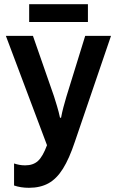

<svg xmlns="http://www.w3.org/2000/svg" viewBox="-20 -885 549 915"><path d="M118 10Q79 10 47 -1V-106Q59 -102 72 -99.5Q85 -97 100 -97Q138 -97 161 -118Q184 -139 204 -193L8 -714H137L237 -427Q244 -405 252 -378.5Q260 -352 266 -324H271Q276 -351 282.5 -375Q289 -399 296 -423L386 -714H509L337 -210Q310 -129 280 -81Q250 -33 211 -11.5Q172 10 118 10ZM399 -865V-780H119V-865Z"/></svg>

Font: Noto Sans Condensed SemiBold
Style: Regular
Weight: 600
Width: 3
Designer: Monotype Design Team
Foundry: Monotype Imaging Inc.
Version: Version 2.013; ttfautohint (v1.8.4.7-5d5b)